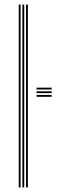

<svg xmlns="http://www.w3.org/2000/svg" viewBox="-20 -820 308 840"><path d="M94 0V-800H102V0ZM62 0V-800H70V0ZM78 0V-800H86V0ZM140 -396.5V-404.5H206V-396.5ZM140 -428.5V-436.5H206V-428.5ZM140 -412.5V-420.5H206V-412.5Z"/></svg>

Font: Big Shoulders Inline Text Thin
Style: Regular
Weight: 100
Designer: Patric King
Foundry: XO Type Co
Version: Version 2.002